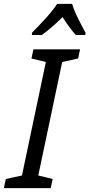

<svg xmlns="http://www.w3.org/2000/svg" viewBox="-56 -968 460 988"><path d="M-36 0 -26 -47 57 -65 180 -649 106 -667 116 -714H356L346 -667L264 -649L141 -65L215 -47L205 0ZM108 -788H159Q207 -822 266 -880Q303 -822 334 -788H383L384 -800Q368 -828 346.5 -871.5Q325 -915 315 -948H238Q216 -914 177.5 -872Q139 -830 109 -800Z"/></svg>

Font: Noto Sans UI SemiCondensed
Style: Italic
Weight: 400
Width: 4
Italic angle: -12°
Designer: Monotype Design Team
Foundry: Monotype Imaging Inc.
Version: Version 1.901